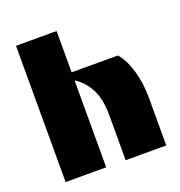

<svg xmlns="http://www.w3.org/2000/svg" viewBox="-109 -667 713 760"><g transform="rotate(-20 247.5 -287.0)"><path d="M40 0V-574H211V-400H406Q433 -369 448.5 -315.5Q464 -262 464 -200V0H293V-189Q293 -257 271.5 -299Q250 -341 211 -366V0Z"/></g></svg>

Font: Tac One
Style: Regular
Weight: 400
Designer: Oluseyi Olusanya, David Udoh, Eyiyemi Adegbite, Mirko Velimirović
Version: Version 1.003; ttfautohint (v1.8.4.7-5d5b)